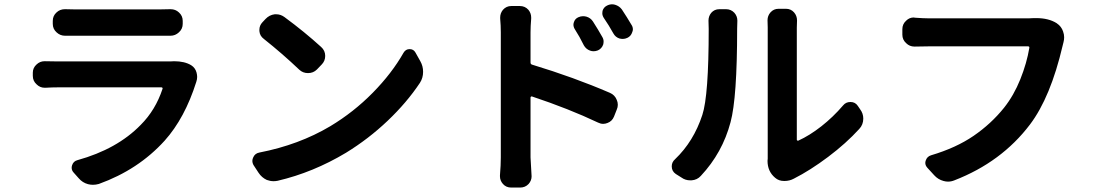

<svg xmlns="http://www.w3.org/2000/svg" viewBox="-20 -805 5040 883"><path d="M763.7 -522.5Q772.5 -523.4 780.3 -523.4Q829.1 -523.4 859.4 -504.9Q877.9 -493.2 883.8 -471.7Q886.7 -460.9 886.7 -451.2Q886.7 -440.4 882.8 -428.7Q830.1 -261.7 737.3 -158.2Q616.2 -24.4 434.6 41Q420.9 44.9 407.2 44.9Q396.5 44.9 384.8 42Q359.4 35.2 341.8 14.6L318.4 -11.7Q309.6 -21.5 309.6 -33.2Q309.6 -39.1 311.5 -44.9Q317.4 -63.5 335.9 -68.4Q518.6 -119.1 627 -230.5Q695.3 -298.8 727.5 -396.5Q728.5 -398.4 727.1 -400.9Q725.6 -403.3 722.7 -403.3H247.1Q219.7 -403.3 188.5 -401.4Q187.5 -401.4 185.5 -401.4Q164.1 -401.4 148.4 -417Q130.9 -432.6 130.9 -456.1V-470.7Q130.9 -493.2 148.4 -508.8Q164.1 -523.4 184.6 -523.4Q186.5 -523.4 188.5 -523.4Q220.7 -522.5 247.1 -522.5H742.2Q752.9 -522.5 763.7 -522.5ZM280.3 -640.6Q279.3 -640.6 279.3 -640.6Q256.8 -640.6 240.2 -656.2Q222.7 -671.9 222.7 -695.3V-709Q222.7 -732.4 240.2 -748Q255.9 -762.7 278.3 -762.7Q279.3 -762.7 280.3 -762.7Q301.8 -761.7 327.1 -761.7H711.9Q738.3 -761.7 762.7 -762.7Q763.7 -762.7 764.6 -762.7Q787.1 -762.7 802.7 -748Q820.3 -732.4 820.3 -709V-695.3Q820.3 -671.9 802.7 -656.2Q786.1 -640.6 763.7 -640.6Q762.7 -640.6 762.7 -640.6Q735.4 -640.6 710 -640.6H327.1Q304.7 -640.6 280.3 -640.6Z M1193.4 -626Q1174.8 -639.6 1172.9 -662.1Q1172.9 -665 1172.9 -668Q1172.9 -687.5 1186.5 -702.1L1201.2 -717.8Q1218.8 -736.3 1243.2 -739.3Q1247.1 -739.3 1251 -739.3Q1270.5 -739.3 1288.1 -726.6Q1380.9 -658.2 1457 -588.9Q1475.6 -572.3 1475.6 -547.9Q1475.6 -524.4 1459 -507.8L1437.5 -485.4Q1420.9 -468.8 1396.5 -468.8Q1373 -468.8 1356.4 -484.4Q1278.3 -558.6 1193.4 -626ZM1256.8 26.4Q1247.1 28.3 1238.3 28.3Q1222.7 28.3 1207 22.5Q1183.6 11.7 1168.9 -10.7L1146.5 -44.9Q1140.6 -54.7 1140.6 -65.4Q1140.6 -73.2 1144.5 -81.1Q1152.3 -99.6 1172.9 -103.5Q1354.5 -138.7 1499 -224.6Q1606.4 -289.1 1694.3 -378.4Q1782.2 -467.8 1835.9 -562.5Q1845.7 -579.1 1863.3 -579.1Q1864.3 -579.1 1864.3 -579.1Q1881.8 -579.1 1890.6 -563.5L1913.1 -523.4Q1925.8 -501 1925.8 -474.6Q1925.8 -446.3 1911.1 -423.8Q1850.6 -333 1762.7 -249.5Q1674.8 -166 1571.3 -102.5Q1419.9 -11.7 1256.8 26.4Z M2883.8 -691.4Q2890.6 -681.6 2890.6 -669.9Q2890.6 -664.1 2887.7 -657.2Q2881.8 -638.7 2865.2 -630.9Q2854.5 -626 2844.7 -626Q2836.9 -626 2829.1 -627.9Q2810.5 -633.8 2800.8 -651.4Q2780.3 -688.5 2756.8 -722.7Q2750 -733.4 2750 -744.1Q2750 -749 2751 -754.9Q2755.9 -771.5 2771.5 -779.3Q2783.2 -785.2 2794.9 -785.2Q2801.8 -785.2 2808.6 -783.2Q2828.1 -777.3 2839.8 -761.7Q2864.3 -724.6 2883.8 -691.4ZM2750 -634.8Q2755.9 -625 2755.9 -614.3Q2755.9 -606.4 2753.9 -599.6Q2747.1 -581.1 2729.5 -573.2Q2719.7 -569.3 2710 -569.3Q2701.2 -569.3 2693.4 -572.3Q2674.8 -579.1 2665 -596.7Q2645.5 -636.7 2624 -669.9Q2617.2 -680.7 2617.2 -691.4Q2617.2 -696.3 2619.1 -702.1Q2624 -718.8 2639.6 -725.6Q2650.4 -730.5 2661.1 -730.5Q2668.9 -730.5 2676.8 -728.5Q2696.3 -722.7 2707 -706.1Q2731.4 -668 2750 -634.8ZM2419.9 -656.2V-517.6Q2419.9 -509.8 2426.8 -507.8Q2620.1 -449.2 2785.2 -377.9Q2807.6 -368.2 2816.4 -345.7Q2821.3 -335 2821.3 -323.2Q2821.3 -311.5 2816.4 -300.8L2803.7 -268.6Q2794.9 -247.1 2773.4 -239.3Q2763.7 -235.4 2753.9 -235.4Q2742.2 -235.4 2730.5 -241.2Q2596.7 -304.7 2426.8 -361.3Q2424.8 -362.3 2422.4 -360.8Q2419.9 -359.4 2419.9 -356.4V-81.1L2424.8 5.9Q2424.8 25.4 2411.1 41Q2395.5 57.6 2372.1 57.6H2331.1Q2307.6 57.6 2293 41Q2279.3 25.4 2279.3 5.9Q2279.3 2.9 2279.3 1Q2283.2 -44.9 2283.2 -81.1V-656.2Q2283.2 -687.5 2280.3 -719.7Q2280.3 -722.7 2280.3 -724.6Q2280.3 -744.1 2293 -759.8Q2308.6 -777.3 2331.1 -777.3H2371.1Q2394.5 -777.3 2410.2 -759.8Q2422.9 -744.1 2422.9 -724.6Q2422.9 -722.7 2422.9 -719.7Q2419.9 -683.6 2419.9 -656.2Z M3203.1 3.9Q3186.5 22.5 3160.2 24.4Q3157.2 24.4 3154.3 24.4Q3131.8 24.4 3114.3 11.7L3087.9 -4.9Q3069.3 -17.6 3069.3 -40Q3069.3 -59.6 3085 -73.2Q3169.9 -154.3 3210 -276.4Q3239.3 -365.2 3239.3 -671.9L3238.3 -710Q3238.3 -730.5 3251 -746.1Q3265.6 -762.7 3288.1 -762.7H3319.3Q3341.8 -762.7 3357.4 -746.1Q3371.1 -730.5 3371.1 -710L3370.1 -672.9Q3370.1 -355.5 3339.8 -243.2Q3302.7 -102.5 3203.1 3.9ZM3630.9 16.6Q3611.3 27.3 3587.9 27.3Q3586.9 27.3 3585.9 27.3Q3561.5 27.3 3544.9 12.7Q3509.8 -16.6 3509.8 -65.4Q3509.8 -70.3 3510.7 -75.2Q3510.7 -85.9 3510.7 -95.7V-678.7L3509.8 -711.9Q3509.8 -732.4 3523.4 -748Q3538.1 -764.6 3560.5 -764.6H3594.7Q3617.2 -764.6 3631.8 -748Q3645.5 -732.4 3645.5 -710.9L3644.5 -677.7V-162.1Q3644.5 -160.2 3647 -158.7Q3649.4 -157.2 3651.4 -158.2Q3703.1 -181.6 3757.3 -224.1Q3811.5 -266.6 3857.4 -320.3Q3870.1 -335.9 3890.6 -335.9Q3891.6 -335.9 3891.6 -335.9Q3913.1 -335.9 3924.8 -318.4L3935.5 -302.7Q3950.2 -283.2 3950.2 -259.8Q3950.2 -231.4 3931.6 -211.9Q3871.1 -145.5 3788.6 -83.5Q3706.1 -21.5 3630.9 16.6Z M4734.4 -721.7Q4740.2 -721.7 4746.1 -721.7Q4802.7 -721.7 4839.8 -698.2L4840.8 -697.3Q4861.3 -683.6 4869.1 -660.2Q4874 -646.5 4874 -633.8Q4874 -622.1 4871.1 -611.3Q4869.1 -603.5 4867.2 -595.7Q4811.5 -357.4 4716.8 -232.4Q4585.9 -59.6 4369.1 24.4Q4354.5 30.3 4339.8 30.3Q4330.1 30.3 4319.3 27.3Q4293.9 20.5 4276.4 1L4245.1 -33.2Q4235.4 -43.9 4235.4 -55.7Q4235.4 -60.5 4237.3 -66.4Q4243.2 -85 4261.7 -90.8Q4377 -125 4457.5 -180.2Q4538.1 -235.4 4597.7 -309.6Q4642.6 -366.2 4672.4 -440.4Q4702.1 -514.6 4713.9 -585Q4714.8 -591.8 4708 -591.8H4249Q4219.7 -591.8 4187.5 -590.8Q4186.5 -590.8 4185.5 -590.8Q4163.1 -590.8 4147.5 -606.4Q4129.9 -622.1 4129.9 -645.5V-670.9Q4129.9 -694.3 4147.5 -710Q4162.1 -724.6 4182.6 -724.6Q4184.6 -724.6 4187.5 -723.6Q4227.5 -720.7 4250 -720.7H4711.9Q4723.6 -720.7 4734.4 -721.7Z"/></svg>

Font: Gen Jyuu Gothic Bold
Style: Bold
Weight: 700
Designer: [Source Han Sans]
Ryoko NISHIZUKA  (kana & ideographs); Paul D. Hunt (Latin, Greek & Cyrillic); Wenlong ZHANG  (bopomofo
Version: Version 1.002.20150607